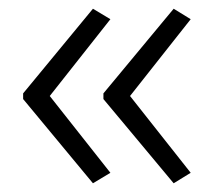

<svg xmlns="http://www.w3.org/2000/svg" viewBox="-20 -492 489 440"><path d="M33 -278 193 -472 233 -448 94 -272 233 -96 193 -72 33 -265ZM217 -278 378 -472 417 -448 278 -272 417 -96 378 -72 217 -265Z"/></svg>

Font: Noto Sans Thai Light
Style: Regular
Weight: 300
Designer: Monotype Design Team
Foundry: Monotype Imaging Inc.
Version: Version 2.001